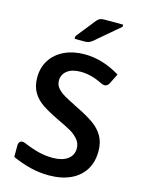

<svg xmlns="http://www.w3.org/2000/svg" viewBox="-142 -1047 847 1142"><g transform="rotate(15 282.0 -476.0)"><path d="M48.3 -38.1V-107.4Q48.3 -122.1 54.7 -130.1Q61 -138.2 72.3 -138.2Q81.1 -138.2 89.4 -134.3Q139.2 -113.3 182.4 -102.5Q225.6 -91.8 269.5 -91.8Q327.1 -91.8 360.8 -116Q394.5 -140.1 394.5 -183.1Q394.5 -214.4 374 -238.3Q353.5 -262.2 324.7 -278.6Q295.9 -294.9 241.7 -320.3Q177.7 -351.1 140.1 -376.5Q102.5 -401.9 80.1 -439Q57.6 -476.1 57.6 -530.8Q57.6 -592.8 88.1 -639.4Q118.7 -686 172.6 -711.2Q226.6 -736.3 295.4 -736.3Q407.2 -736.3 514.6 -670.4L483.9 -608.9Q473.6 -588.9 455.6 -588.9Q446.3 -588.9 436.5 -593.8Q364.3 -629.9 300.3 -629.9Q246.6 -629.9 216.8 -606.7Q187 -583.5 187 -545.9Q187 -520 203.4 -500.5Q219.7 -481 246.3 -465.3Q272.9 -449.7 325.7 -423.3L340.3 -416Q403.3 -384.8 440.9 -357.9Q478.5 -331.1 501 -293Q523.4 -254.9 523.4 -199.7Q523.4 -133.8 493.4 -85.4Q463.4 -37.1 407.2 -11.2Q351.1 14.6 274.4 14.6Q214.4 14.6 158.7 0.5Q103 -13.7 48.3 -38.1ZM213.4 -826.2 308.6 -945.8Q317.4 -956.5 327.6 -961.2Q337.9 -965.8 351.6 -965.8H470.2V-952.6L319.8 -824.7Q309.6 -816.9 299.3 -813.2Q289.1 -809.6 276.4 -809.6H213.4Z"/></g></svg>

Font: Lycee Sans SemiBold
Style: Regular
Weight: 600
Designer: Justin Alvin
Foundry: Alkove Design
Version: Version 1.030